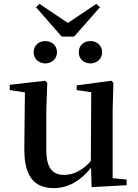

<svg xmlns="http://www.w3.org/2000/svg" viewBox="-20 -951 707 987"><path d="M213 -625C244 -625 273 -647 273 -682C273 -719 244 -740 213 -740C181 -740 153 -719 153 -682C153 -647 181 -625 213 -625ZM445 -625C476 -625 505 -647 505 -682C505 -719 476 -740 445 -740C412 -740 385 -719 385 -682C385 -647 412 -625 445 -625ZM183 -931 165 -914 297 -763H361L494 -914L475 -931L329 -833ZM451 11 631 1V-28L559 -35V-385L563 -525L553 -536L374 -512V-488L449 -477L447 -123C408 -79 361 -52 311 -52C252 -52 218 -84 218 -181V-385L223 -525L212 -536L30 -515V-488L108 -476L105 -187C104 -37 161 16 258 16C335 16 399 -27 448 -89Z"/></svg>

Font: Noto Serif SC SemiBold
Style: Regular
Weight: 600
Designer: Ryoko NISHIZUKA 西塚涼子 (kana & ideographs); Frank Grießhammer (Latin, Greek & Cyrillic); Wenlong ZHANG 张文龙 (bopomofo); San
Foundry: Adobe
Version: Version 2.001;hotconv 1.1.0;makeotfexe 2.6.0